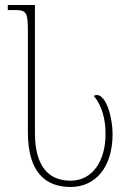

<svg xmlns="http://www.w3.org/2000/svg" viewBox="-20 -734 534 764"><path d="M261 10C359 10 428 -67 428 -201C428 -263 404 -356 365 -356C361 -356 357 -355 353 -352C386 -315 400 -258 400 -201C400 -92 347 -15 261 -15C176 -15 119 -69 119 -205V-714H11V-694H40C86 -694 91 -683 91 -608V-207C91 -51 159 10 261 10Z"/></svg>

Font: Noto Serif Georgian Condensed Thin
Style: Regular
Weight: 100
Width: 3
Designer: Monotype Design Team, Akaki Razmadze
Foundry: Google LLC
Version: Version 2.003